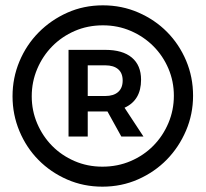

<svg xmlns="http://www.w3.org/2000/svg" viewBox="-20 -709 772 720"><path d="M366 -689Q437 -689 499 -662Q561 -635 606.5 -589Q652 -543 678 -481.5Q704 -420 704 -350Q704 -281 677.5 -219Q651 -157 605.5 -110.5Q560 -64 498 -36.5Q436 -9 364 -9Q293 -9 231.5 -36Q170 -63 124.5 -109Q79 -155 53 -217Q27 -279 27 -348Q27 -417 53 -479Q79 -541 125 -587.5Q171 -634 232.5 -661.5Q294 -689 366 -689ZM364 -84Q421 -84 470 -105Q519 -126 555 -162.5Q591 -199 611.5 -247.5Q632 -296 632 -350Q632 -404 611.5 -452Q591 -500 555 -536Q519 -572 470.5 -593Q422 -614 366 -614Q309 -614 260.5 -593Q212 -572 176 -535.5Q140 -499 119.5 -450.5Q99 -402 99 -348Q99 -294 119.5 -246Q140 -198 175.5 -162Q211 -126 259.5 -105Q308 -84 364 -84ZM509 -410Q509 -333 447 -305L518 -197H435L383 -291H375H309V-197H237V-522H375Q440 -522 474.5 -493Q509 -464 509 -410ZM375 -349Q406 -349 423 -364Q440 -379 440 -407Q440 -435 423 -449.5Q406 -464 375 -464H309V-349Z"/></svg>

Font: Montserrat Semi Bold
Style: Regular
Weight: 600
Designer: Julieta Ulanovsky
Foundry: Julieta Ulanovsky
Version: Version 3.001 September 28, 2015